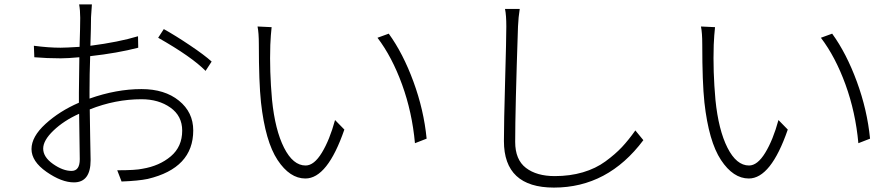

<svg xmlns="http://www.w3.org/2000/svg" viewBox="-20 -808 4040 866"><path d="M302.7 -37.1Q339.8 -37.1 339.8 -89.8Q339.8 -113.3 338.4 -188Q336.9 -262.7 336.9 -294.9Q267.6 -263.7 221.2 -219.2Q174.8 -174.8 174.8 -137.7Q174.8 -99.6 219.2 -68.4Q263.7 -37.1 302.7 -37.1ZM383.8 -396.5V-363.3Q504.9 -406.2 618.2 -406.2Q722.7 -406.2 787.1 -354Q851.6 -301.8 851.6 -219.7Q851.6 -49.8 646.5 -1Q604.5 7.8 528.3 10.7L508.8 -40Q592.8 -40 623 -46.9Q699.2 -59.6 750.5 -103Q801.8 -146.5 801.8 -218.8Q801.8 -285.2 748.5 -322.8Q695.3 -360.4 618.2 -360.4Q500 -360.4 384.8 -314.5Q384.8 -273.4 386.7 -192.4Q388.7 -111.3 388.7 -85.9Q388.7 14.6 313.5 14.6Q257.8 14.6 189.9 -32.7Q122.1 -80.1 122.1 -135.7Q122.1 -191.4 185.1 -249Q248 -306.6 335.9 -344.7V-391.6Q335.9 -440.4 337.9 -549.8Q286.1 -544.9 253.9 -544.9Q191.4 -544.9 134.8 -549.8L132.8 -601.6Q199.2 -592.8 252.9 -592.8Q276.4 -592.8 338.9 -596.7Q341.8 -689.5 341.8 -727.5Q341.8 -761.7 336.9 -788.1H394.5Q392.6 -767.6 390.6 -730.5Q390.6 -687.5 387.7 -601.6Q515.6 -618.2 602.5 -644.5L603.5 -592.8Q509.8 -568.4 386.7 -554.7Q383.8 -472.7 383.8 -396.5ZM693.4 -637.7 718.8 -676.8Q771.5 -647.5 836.9 -603.5Q902.3 -559.6 934.6 -530.3L907.2 -488.3Q844.7 -551.8 693.4 -637.7Z M1141.6 -688.5 1205.1 -685.5Q1201.2 -651.4 1199.2 -605.5Q1195.3 -487.3 1207 -357.4Q1220.7 -221.7 1261.2 -141.6Q1301.8 -61.5 1358.4 -61.5Q1396.5 -61.5 1431.6 -119.1Q1466.8 -176.8 1491.2 -266.6L1533.2 -223.6Q1457 -2.9 1357.4 -2.9Q1287.1 -2.9 1231.9 -86.4Q1176.8 -169.9 1157.2 -345.7Q1147.5 -436.5 1147.5 -607.4Q1147.5 -660.2 1141.6 -688.5ZM1682.6 -637.7 1733.4 -656.2Q1797.9 -567.4 1844.7 -439.9Q1891.6 -312.5 1904.3 -182.6L1851.6 -162.1Q1838.9 -301.8 1793.5 -426.8Q1748 -551.8 1682.6 -637.7Z M2257.8 -767.6H2324.2Q2318.4 -732.4 2316.4 -688.5Q2303.7 -314.5 2303.7 -168Q2303.7 -87.9 2352.1 -50.8Q2400.4 -13.7 2482.4 -13.7Q2550.8 -13.7 2608.9 -30.8Q2667 -47.9 2710.9 -80.1Q2754.9 -112.3 2785.2 -144.5Q2815.4 -176.8 2845.7 -219.7L2881.8 -175.8Q2721.7 38.1 2478.5 38.1Q2252.9 38.1 2252.9 -171.9Q2252.9 -253.9 2258.3 -444.3Q2263.7 -634.8 2263.7 -688.5Q2263.7 -740.2 2257.8 -767.6Z M3141.6 -688.5 3205.1 -685.5Q3201.2 -651.4 3199.2 -605.5Q3195.3 -487.3 3207 -357.4Q3220.7 -221.7 3261.2 -141.6Q3301.8 -61.5 3358.4 -61.5Q3396.5 -61.5 3431.6 -119.1Q3466.8 -176.8 3491.2 -266.6L3533.2 -223.6Q3457 -2.9 3357.4 -2.9Q3287.1 -2.9 3231.9 -86.4Q3176.8 -169.9 3157.2 -345.7Q3147.5 -436.5 3147.5 -607.4Q3147.5 -660.2 3141.6 -688.5ZM3682.6 -637.7 3733.4 -656.2Q3797.9 -567.4 3844.7 -439.9Q3891.6 -312.5 3904.3 -182.6L3851.6 -162.1Q3838.9 -301.8 3793.5 -426.8Q3748 -551.8 3682.6 -637.7Z"/></svg>

Font: Gen Shin Gothic Monospace Light
Style: Regular
Weight: 300
Designer: [Source Han Sans]
Ryoko NISHIZUKA  (kana & ideographs); Paul D. Hunt (Latin, Greek & Cyrillic); Wenlong ZHANG  (bopomofo
Version: Version 1.002.20150607